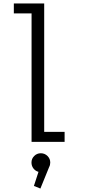

<svg xmlns="http://www.w3.org/2000/svg" viewBox="-20 -820 490 1110"><path d="M235.5 -57.5H353.5V0H162.5V-742.5H60V-800H235.5ZM270.5 119.5Q270.5 134 264 146L213.5 270L176 255L202.5 173.5Q184.5 168.5 173.2 153.8Q162 139 162 119.5Q162 97.5 177.8 81.8Q193.5 66 216 66Q238.5 66 254.5 81.8Q270.5 97.5 270.5 119.5Z"/></svg>

Font: League Mono Condensed Light
Style: Regular
Weight: 300
Width: 1
Designer: Tyler Finck
Foundry: The League of Moveable Type / Tyler Finck
Version: Version 2.210